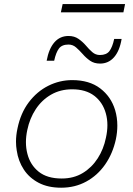

<svg xmlns="http://www.w3.org/2000/svg" viewBox="-20 -888 637 918"><path d="M272.5 9.5Q209.5 9.5 164.8 -14Q120 -37.5 93.8 -77.5Q67.5 -117.5 60 -168.5Q56.5 -189 56.5 -210.5Q56.5 -241.5 63.5 -273.5Q78.5 -347 117.5 -398.8Q156.5 -450.5 210.8 -477.8Q265 -505 325.5 -505Q407 -505 459 -465.5Q511 -426 530.5 -361.5Q541 -326 541 -287Q541 -255.5 534 -222Q519 -153.5 482.5 -101.2Q446 -49 392.2 -19.8Q338.5 9.5 272.5 9.5ZM275 -34.5Q332.5 -34.5 375.8 -60.8Q419 -87 447.2 -131Q475.5 -175 486.5 -229.5Q493.5 -261 493.5 -289.5Q493.5 -319.5 486 -346Q471.5 -398.5 431 -429.8Q390.5 -461 325 -461Q268.5 -461 224.2 -435.5Q180 -410 151 -366Q122 -322 110.5 -266.5Q104 -236.5 104 -208.5Q104 -179 111 -152.5Q124.5 -99.5 165 -67Q205.5 -34.5 275 -34.5ZM458.5 -584Q430 -584 410.5 -597.8Q391 -611.5 375.5 -629.5Q359.5 -647.5 343.8 -661.2Q328 -675 307.5 -675Q276 -675 261.8 -656Q247.5 -637 239 -597.5H203Q213.5 -655 240 -685.5Q266.5 -716 307.5 -716Q335.5 -716 355.2 -702.2Q375 -688.5 390.5 -670.5Q405.5 -652.5 421.2 -638.8Q437 -625 457.5 -625Q489 -625 503.2 -643.8Q517.5 -662.5 526 -702H561.5Q552 -644.5 525.2 -614.2Q498.5 -584 458.5 -584ZM271 -829 279.5 -868.5H578L570 -829Z"/></svg>

Font: Heraclito ExtraLight
Style: Italic
Weight: 200
Italic angle: -12°
Designer: Kostas Bartsokas (font) & Cristiano Sobral (main changes)
Foundry: Kostas Bartsokas (font) & Cristiano Sobral (main changes)
Version: Version 1.00;July 8, 2020;FontCreator 13.0.0.2655 64-bit